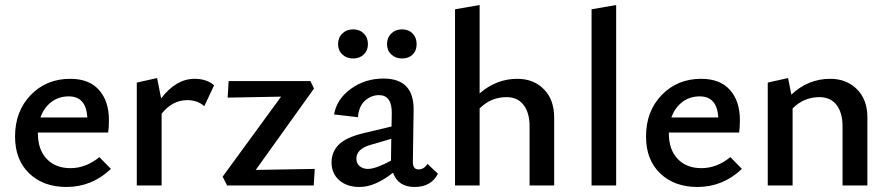

<svg xmlns="http://www.w3.org/2000/svg" viewBox="-20 -739 3544 765"><path d="M376 -113 422 -66Q346 6 245 6Q153 6 96.5 -48Q40 -102 40 -195Q40 -296 102.5 -360.5Q165 -425 260 -425Q335 -425 374.5 -380.5Q414 -336 414 -261Q414 -229 411 -211H131V-207Q131 -143 166 -106Q201 -69 261 -69Q322 -69 376 -113ZM254 -355Q214 -355 184.5 -332.5Q155 -310 141 -271H328Q323 -355 254 -355Z M755 -425Q804 -425 833 -399L794 -316Q767 -340 726 -340Q667 -340 624 -286V0H525V-410L606 -428L622 -347Q682 -425 755 -425Z M999 -62 1234 -66 1230 0H885L867 -35L1100 -354L887 -350L891 -416H1217L1231 -386Z M1327 -563Q1327 -589 1344 -605.5Q1361 -622 1387 -622Q1413 -622 1429.5 -605.5Q1446 -589 1446 -563Q1446 -538 1429.5 -522Q1413 -506 1387 -506Q1361 -506 1344 -522Q1327 -538 1327 -563ZM1522 -563Q1522 -589 1539 -605.5Q1556 -622 1582 -622Q1608 -622 1624 -605.5Q1640 -589 1640 -563Q1640 -537 1624 -521.5Q1608 -506 1582 -506Q1556 -506 1539 -522Q1522 -538 1522 -563ZM1683 -86 1725 -47Q1698 6 1632 6Q1566 6 1546 -51Q1474 6 1413 6Q1362 6 1331.5 -21Q1301 -48 1301 -92Q1301 -134 1330 -163Q1359 -192 1431 -209L1540 -235L1541 -287Q1542 -360 1490 -360Q1460 -360 1435 -338.5Q1410 -317 1406 -272L1311 -283Q1322 -345 1378.5 -385.5Q1435 -426 1508 -426Q1630 -426 1628 -300L1625 -94Q1625 -64 1647 -64Q1670 -64 1683 -86ZM1446 -66Q1477 -66 1538 -99V-111L1539 -186L1454 -161Q1400 -145 1400 -107Q1400 -88 1413 -77Q1426 -66 1446 -66Z M2041 -425Q2106 -425 2147 -383.5Q2188 -342 2188 -271V0H2090V-236Q2090 -290 2066 -321Q2042 -352 1998 -352Q1936 -352 1891 -307V0H1793V-702L1891 -719V-367Q1958 -425 2041 -425Z M2337 0V-702L2435 -719V0Z M2890 -113 2936 -66Q2860 6 2759 6Q2667 6 2610.5 -48Q2554 -102 2554 -195Q2554 -296 2616.5 -360.5Q2679 -425 2774 -425Q2849 -425 2888.5 -380.5Q2928 -336 2928 -261Q2928 -229 2925 -211H2645V-207Q2645 -143 2680 -106Q2715 -69 2775 -69Q2836 -69 2890 -113ZM2768 -355Q2728 -355 2698.5 -332.5Q2669 -310 2655 -271H2842Q2837 -355 2768 -355Z M3288 -425Q3353 -425 3394.5 -383.5Q3436 -342 3436 -271V0H3337V-236Q3337 -290 3313 -321Q3289 -352 3245 -352Q3183 -352 3138 -307V0H3039V-410L3120 -428L3133 -362Q3200 -425 3288 -425Z"/></svg>

Font: EauTest Semibold
Style: Regular
Weight: 600
Designer: Christian Thalmann (Catharsis Fonts)
Version: Version 0.001;PS 000.001;hotconv 1.0.88;makeotf.lib2.5.64775